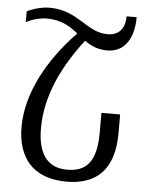

<svg xmlns="http://www.w3.org/2000/svg" viewBox="-53 -765 622 818"><g transform="rotate(5 258.5 -356.0)"><path d="M30 -652C57 -666 90 -675 118 -675C182 -675 219 -650 253 -623C131 -497 51 -348 51 -206C51 -77 116 10 262 10C386 10 465 -55 465 -215V-295H385V-210C385 -83 340 -41 260 -41C172 -41 134 -103 134 -208C134 -347 199 -479 289 -595C315 -576 344 -562 387 -562C460 -562 499 -624 499 -714H456C456 -664 432 -631 381 -631C291 -631 249 -722 126 -722C98 -722 59 -713 30 -698Z"/></g></svg>

Font: Noto Serif Armenian ExtraCondensed Medium
Style: Regular
Weight: 500
Width: 2
Designer: Monotype Design Team
Foundry: Monotype Imaging Inc.
Version: Version 2.008